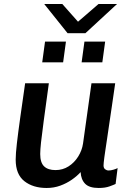

<svg xmlns="http://www.w3.org/2000/svg" viewBox="-20 -925 655 955"><path d="M212 10Q144 10 101 -24Q58 -58 58 -131Q58 -160 64 -212Q70 -264 80.5 -339Q91 -414 105 -511H223Q207 -394 197.5 -324Q188 -254 184 -216.5Q180 -179 180 -159Q180 -116 199.5 -97.5Q219 -79 256 -79Q292 -79 321 -97.5Q350 -116 369 -146.5Q388 -177 393 -211L435 -511H553Q544 -448 536.5 -397Q529 -346 523 -305.5Q517 -265 512.5 -234Q508 -203 504.5 -180.5Q501 -158 499 -142.5Q497 -127 496 -117Q495 -107 495 -102Q495 -89 503 -83Q511 -77 520 -77Q531 -77 544.5 -81Q558 -85 565 -89L555 -10Q547 -6 525 2Q503 10 471 10Q424 10 403.5 -11Q383 -32 381 -69Q363 -49 337 -31Q311 -13 279.5 -1.5Q248 10 212 10ZM316 -760 200 -905H290L368 -817L470 -905H562L405 -760ZM190 -615 204 -718H308L294 -615ZM386 -615 400 -718H503L489 -615Z"/></svg>

Font: Chivo Medium
Style: Italic
Weight: 500
Italic angle: -8.05°
Designer: Hector Gatti
Foundry: Omnibus-Type
Version: Version 2.002